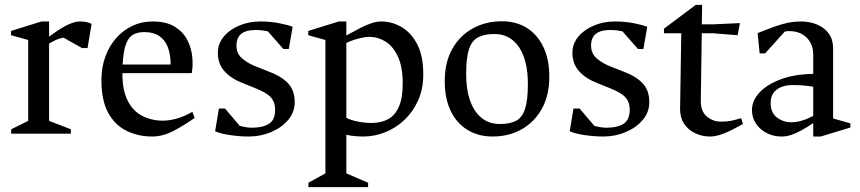

<svg xmlns="http://www.w3.org/2000/svg" viewBox="-20 -550 3537 790"><path d="M26.1 0V-18.1L96 -52.6V-385.5L25.4 -405.1V-422.7L151 -461.7H182V-399Q226.3 -432.3 256.6 -447Q287 -461.7 309 -461.7Q338 -461.7 357 -451.7L340.2 -352.3H317.6L241.6 -395Q225.2 -392.4 209.6 -385.4Q194 -378.4 182 -370.4V-52.6L271.6 -18.1V0Z M606.3 11.7Q548.6 11.7 500.9 -11.6Q453.3 -34.9 425.3 -85.6Q397.3 -136.3 397.3 -219.4Q397.3 -272.9 413.4 -317Q429.4 -361 458.2 -393.5Q487 -425.9 525 -443.8Q563.1 -461.7 607.1 -461.7Q664.3 -461.7 699.1 -440.1Q733.9 -418.4 750.8 -385.3Q767.6 -352.2 771.1 -315.8Q774.6 -279.4 769 -249.1H483.8Q483.1 -180.3 504.8 -136.8Q526.5 -93.4 564.8 -73.5Q603 -53.5 650.6 -53.5Q675.4 -53.5 706.6 -61.9Q737.9 -70.2 771.3 -90L781.1 -65Q739.9 -35.7 695.2 -12Q650.5 11.7 606.3 11.7ZM484.4 -284.4H682Q682 -327.3 670.1 -357Q658.2 -386.7 634.6 -402.3Q611 -418 574 -418Q545.1 -418 526.3 -406.6Q507.5 -395.1 497.6 -366.3Q487.7 -337.5 484.4 -284.4Z M1003.6 11.7Q967 11.7 928 6Q889.1 0.4 865.1 -9.6L880.7 -103.5H905.8L966.6 -32Q974.5 -30.2 988.2 -27.3Q1002 -24.5 1015.9 -24.5Q1061.1 -24.5 1086.6 -40.6Q1112.1 -56.6 1112.1 -99.3Q1112.1 -129.1 1094.7 -149.1Q1077.4 -169.1 1026 -189L981.9 -206.8Q931.4 -226 903.9 -256.7Q876.3 -287.3 876.3 -333Q876.3 -369.9 900.4 -399Q924.4 -428.1 964.4 -444.9Q1004.4 -461.7 1051.6 -461.7Q1091.8 -461.7 1128 -454.7Q1164.2 -447.7 1184.2 -439.7L1168.3 -348.5H1146L1082 -421.1Q1073.5 -423.1 1060.7 -424.8Q1047.9 -426.5 1030.3 -426.5Q953 -426.5 953 -362.4Q953 -329.4 976.9 -309Q1000.7 -288.7 1037 -274.9L1080.9 -257.5Q1135.2 -238.2 1163.9 -208.7Q1192.6 -179.2 1192.6 -130Q1192.6 -87.7 1165 -55.8Q1137.4 -23.9 1094.5 -6.1Q1051.7 11.7 1003.6 11.7Z M1249 220V201.9L1318.9 163.4V-385.5L1248.4 -405.1V-422.7L1374 -461.7H1405V-404Q1436.8 -421.7 1462 -434.6Q1487.1 -447.5 1508.6 -454.6Q1530 -461.7 1548.9 -461.7Q1593 -461.7 1632.5 -438.5Q1671.9 -415.3 1696.8 -367.6Q1721.6 -319.8 1721.6 -244.6Q1721.6 -184.4 1700.6 -137.3Q1679.6 -90.3 1644.3 -56.8Q1608.9 -23.3 1564.9 -5.8Q1520.9 11.7 1475 11.7Q1456.6 11.7 1438 9.9Q1419.5 8.1 1405 4.4V163.4L1494.7 201.9V220ZM1509 -44.1Q1548 -44.1 1576.7 -59.6Q1605.5 -75.2 1621.2 -110.9Q1637 -146.7 1637 -206.4Q1637 -275.4 1617 -317.7Q1597.1 -360 1566.1 -379.1Q1535.1 -398.3 1499.6 -398.3Q1487 -398.3 1470 -394.9Q1453.1 -391.4 1436.2 -385.9Q1419.3 -380.4 1405 -373V-64.9Q1423.6 -55.7 1452 -49.9Q1480.3 -44.1 1509 -44.1Z M2006.5 11.7Q1947.6 11.7 1903.2 -15.7Q1858.7 -43 1834.3 -94Q1809.9 -145 1809.9 -216.1Q1809.9 -293.4 1840.8 -348.5Q1871.7 -403.6 1925.1 -433Q1978.5 -462.5 2044.6 -462.5Q2104.2 -462.5 2147.8 -435.2Q2191.4 -407.8 2215.8 -356.4Q2240.2 -305 2240.2 -233.9Q2240.2 -157.4 2209.4 -102.3Q2178.6 -47.3 2126.1 -17.8Q2073.6 11.7 2006.5 11.7ZM2036 -39.7Q2079 -39.7 2104.3 -53.5Q2129.5 -67.3 2140.8 -103.4Q2152 -139.4 2152 -204Q2152 -302 2115.5 -356.1Q2079.1 -410.1 2013.9 -410.1Q1972.1 -410.1 1946.4 -396.1Q1920.7 -382.1 1909.4 -346.7Q1898.1 -311.4 1898.1 -246Q1898.1 -148 1935.1 -93.8Q1972.2 -39.7 2036 -39.7Z M2462.6 11.7Q2426 11.7 2387 6Q2348.1 0.4 2324.1 -9.6L2339.7 -103.5H2364.8L2425.6 -32Q2433.5 -30.2 2447.2 -27.3Q2461 -24.5 2474.9 -24.5Q2520.1 -24.5 2545.6 -40.6Q2571.1 -56.6 2571.1 -99.3Q2571.1 -129.1 2553.7 -149.1Q2536.4 -169.1 2485 -189L2440.9 -206.8Q2390.4 -226 2362.9 -256.7Q2335.3 -287.3 2335.3 -333Q2335.3 -369.9 2359.4 -399Q2383.4 -428.1 2423.4 -444.9Q2463.4 -461.7 2510.6 -461.7Q2550.8 -461.7 2587 -454.7Q2623.2 -447.7 2643.2 -439.7L2627.3 -348.5H2605L2541 -421.1Q2532.5 -423.1 2519.7 -424.8Q2506.9 -426.5 2489.3 -426.5Q2412 -426.5 2412 -362.4Q2412 -329.4 2435.9 -309Q2459.7 -288.7 2496 -274.9L2539.9 -257.5Q2594.2 -238.2 2622.9 -208.7Q2651.6 -179.2 2651.6 -130Q2651.6 -87.7 2624 -55.8Q2596.4 -23.9 2553.5 -6.1Q2510.7 11.7 2462.6 11.7Z M2900.6 11.7Q2869.4 11.7 2840.8 -1.6Q2812.1 -14.8 2795 -40.4Q2778 -66 2778.3 -101.7L2783.1 -413H2711.9V-431.9L2842.7 -530H2868.9L2867.7 -450H2916.7L3024.7 -455L3015 -405L2916.7 -413H2867.5L2863.5 -136.6Q2862.5 -92.2 2888.2 -70.9Q2914 -49.5 2945.5 -49.5Q2971.8 -49.5 2988.8 -53.1Q3005.7 -56.7 3029.5 -63.9L3037 -39.9Q3008.1 -23.6 2984.2 -12Q2960.4 -0.4 2939.9 5.6Q2919.5 11.7 2900.6 11.7Z M3195.3 11.7Q3162.8 11.7 3135.1 -2.3Q3107.4 -16.3 3090.7 -41Q3074 -65.7 3074 -97.1Q3074 -136 3104.8 -169.1Q3135.6 -202.3 3192.4 -223.7Q3249.2 -245 3326.1 -246V-326Q3326.1 -351.3 3315.4 -372.8Q3304.8 -394.3 3282.6 -408.2Q3260.4 -422.1 3225.7 -422.1Q3223.4 -422.1 3217.5 -421.6Q3211.6 -421.1 3209.1 -420.1L3128 -330.3H3105.6L3097.3 -413.6Q3139.4 -430.8 3169.8 -441.5Q3200.2 -452.2 3225.2 -457Q3250.1 -461.7 3274.7 -461.7Q3312.3 -461.7 3342.4 -448.9Q3372.4 -436.2 3390.2 -411.7Q3407.9 -387.3 3407.9 -351.3V-62.6L3478.9 -42.4V-25.4L3357.1 11.7H3326.1V-43.3Q3301.2 -27 3279 -14.5Q3256.8 -2.1 3236.7 4.8Q3216.5 11.7 3195.3 11.7ZM3235.7 -46.9Q3255.2 -46.9 3277 -53Q3298.7 -59 3326.1 -72.8V-193.1Q3312.7 -195.7 3290.4 -197.9Q3268.1 -200.1 3241.6 -200.1Q3201.7 -200.1 3176.4 -181.8Q3151 -163.6 3151 -126Q3151 -86 3176.9 -66.4Q3202.7 -46.9 3235.7 -46.9Z"/></svg>

Font: Ancizar Serif Light
Style: Regular
Weight: 300
Designer: Cesar Puertas, Viviana Monsalve, Julian Moncada, Julian Prieto, Jose Castro, Felipe Aragon, Mariel Hernandez, Sara Alarc
Version: Version 8.100